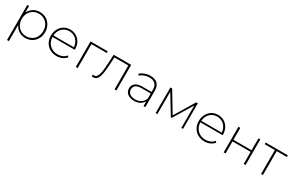

<svg xmlns="http://www.w3.org/2000/svg" viewBox="156 -1855 5098 3381"><g transform="rotate(30 2704.5 -165.0)"><path d="M369 -31C244 -31 150 -124 150 -260C150 -395 244 -489 369 -489C493 -489 587 -395 587 -260C587 -124 493 -31 369 -31ZM150 -134C190 -48 272 4 370 4C515 4 625 -104 625 -260C625 -415 515 -524 370 -524C271 -524 189 -471 149 -384V-520H112V194H150Z M779 -284C786 -403 871 -490 987 -490C1102 -490 1188 -403 1195 -284ZM1006 4C1083 4 1154 -26 1200 -82L1177 -107C1136 -56 1074 -31 1006 -31C876 -31 781 -122 778 -253H1231C1232 -257 1232 -260 1232 -264C1232 -417 1127 -524 987 -524C846 -524 741 -414 741 -260C741 -106 851 4 1006 4Z M1436 -486H1747V-520H1398V0H1436Z M1721 -2C1735 2 1748 4 1760 4C1866 4 1885 -159 1895 -340L1903 -486H2186V0H2224V-520H1868L1859 -345C1851 -186 1840 -31 1750 -31C1743 -31 1734 -33 1725 -35Z M2774 -151C2742 -73 2681 -28 2587 -28C2491 -28 2435 -74 2435 -146C2435 -209 2477 -256 2588 -256H2774ZM2584 4C2677 4 2742 -36 2775 -100V0H2812V-334C2812 -459 2743 -524 2617 -524C2537 -524 2462 -495 2412 -449L2432 -421C2476 -462 2541 -489 2615 -489C2719 -489 2774 -436 2774 -335V-287H2588C2446 -287 2397 -221 2397 -144C2397 -56 2467 4 2584 4Z M3057 -454 3291 -69H3309L3544 -456V0H3579V-520H3545L3301 -115L3058 -520H3021V0H3057Z M3786 -284C3793 -403 3878 -490 3994 -490C4109 -490 4195 -403 4202 -284ZM4013 4C4090 4 4161 -26 4207 -82L4184 -107C4143 -56 4081 -31 4013 -31C3883 -31 3788 -122 3785 -253H4238C4239 -257 4239 -260 4239 -264C4239 -417 4134 -524 3994 -524C3853 -524 3748 -414 3748 -260C3748 -106 3858 4 4013 4Z M4443 0V-245H4812V0H4850V-520H4812V-278H4443V-520H4405V0Z M5203 -486H5409V-520H4959V-486H5165V0H5203Z"/></g></svg>

Font: Montserrat-Alt1 ExtLt
Style: Regular
Weight: 200
Designer: Differentunic
Foundry: Differentunic
Version: Version 7.222